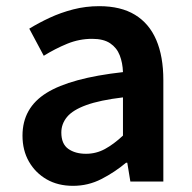

<svg xmlns="http://www.w3.org/2000/svg" viewBox="-20 -589 623 623"><path d="M217 14Q168 14 131.5 -7Q95 -28 74 -64.5Q53 -101 53 -149Q53 -239 131 -287.5Q209 -336 379 -355Q378 -385 368.5 -409.5Q359 -434 337.5 -448.5Q316 -463 279 -463Q237 -463 198 -447Q159 -431 122 -408L75 -496Q106 -515 141.5 -531.5Q177 -548 217.5 -558.5Q258 -569 302 -569Q372 -569 418 -541Q464 -513 487 -459.5Q510 -406 510 -329V0H403L393 -61H389Q352 -30 309 -8Q266 14 217 14ZM259 -90Q292 -90 320.5 -105.5Q349 -121 379 -149V-273Q304 -264 260 -248Q216 -232 197.5 -209.5Q179 -187 179 -159Q179 -122 201.5 -106Q224 -90 259 -90Z"/></svg>

Font: Noto Sans SC SemiBold
Style: Regular
Weight: 600
Designer: Ryoko NISHIZUKA 西塚涼子 (kana, bopomofo & ideographs); Paul D. Hunt (Latin, Greek & Cyrillic); Sandoll Communications 산돌커뮤니
Foundry: Adobe
Version: Version 2.004-H2;hotconv 1.0.118;makeotfexe 2.5.65603